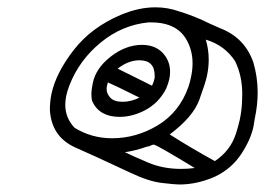

<svg xmlns="http://www.w3.org/2000/svg" viewBox="-20 -738 714 517"><path d="M310.5 -463.9Q332.5 -463.9 355.5 -475.1Q290 -507.8 270.5 -516.1L268.1 -507.3Q267.1 -502.4 267.1 -498Q267.1 -485.8 277.1 -474.9Q287.1 -463.9 310.5 -463.9ZM389.2 -507.3Q394 -516.1 396.5 -528.3V-534.2Q396.5 -575.7 355.5 -575.7Q325.7 -575.7 296.9 -553.2ZM302.2 -423.3Q248.5 -423.3 229 -463.9Q226.1 -471.7 226.1 -483.4Q226.1 -497.1 230 -515.1Q238.3 -554.2 277.3 -585Q318.4 -617.2 362.3 -617.2Q403.8 -617.2 424.8 -587.4Q438 -568.4 438 -544.9Q438 -535.6 436 -525.4Q433.1 -513.2 427.7 -500Q407.7 -460 368.2 -439.9Q335 -423.3 302.2 -423.3ZM558.6 -304.2Q601.1 -332.5 615.7 -379.4Q621.6 -397.5 625.5 -415Q631.3 -442.4 631.8 -467.8Q632.3 -477.1 632.3 -485.8Q632.3 -533.2 613.3 -572.8Q585.9 -615.7 534.2 -631.3Q542 -605 542 -577.1Q542 -555.7 537.1 -532.7Q533.2 -514.6 516.6 -469Q500 -423.3 437 -376Q496.1 -338.4 558.6 -304.2ZM281.7 -365.7Q346.7 -365.7 404.8 -400.6Q462.9 -435.5 487.3 -503.9Q491.7 -516.6 494.1 -529.3Q498.5 -548.8 498.5 -567.4Q498.5 -600.6 483.9 -627.9Q458 -677.7 386.7 -677.7H379.9Q309.1 -670.9 251.2 -623.5Q193.4 -576.2 167 -508.3Q161.1 -493.2 158.2 -479.5Q155.8 -467.3 155.8 -455.6Q155.8 -420.4 180.7 -394Q226.6 -365.7 281.7 -365.7ZM467.8 -283.2Q485.8 -283.2 504.4 -285.6Q400.9 -348.6 394 -348.6Q393.1 -348.6 390.9 -348.1Q388.7 -347.7 385 -345.7Q381.3 -343.8 374.5 -342.8Q345.7 -332.5 316.4 -328.1Q338.4 -317.4 378.7 -300.3Q418.9 -283.2 467.8 -283.2ZM462.9 -241.2Q451.2 -241.2 415.8 -245.4Q380.4 -249.5 331.1 -272.9Q222.7 -323.7 180.7 -341.8Q118.2 -371.1 114.3 -442.4Q114.3 -464.4 118.7 -485.8Q130.9 -542 178.5 -603.3Q226.1 -664.6 305.7 -698.2Q354 -718.3 398.4 -718.3Q432.1 -718.3 463.4 -707Q504.9 -694.3 543.9 -674.8L571.3 -662.6Q638.7 -637.2 662.1 -570.3Q673.8 -530.8 673.8 -488.8Q673.8 -454.6 666 -418.5L662.6 -397.5Q655.3 -362.3 629.6 -323.2Q604 -284.2 559.6 -262.7Q511.2 -241.2 462.9 -241.2Z"/></svg>

Font: Third Street
Style: Regular
Weight: 400
Designer: GGBotNet
Foundry: GGBotNet
Version: 0.90